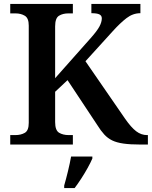

<svg xmlns="http://www.w3.org/2000/svg" viewBox="-20 -734 771 975"><path d="M32 0V-48H58Q86 -48 106 -59.5Q126 -71 126 -110V-604Q126 -642 106 -654Q86 -666 59 -666H32V-714H350V-666H327Q299 -666 279.5 -654Q260 -642 260 -600V-337L441 -541Q473 -577 485 -599.5Q497 -622 497 -641Q497 -655 484.5 -661Q472 -667 444 -667V-714H693V-667Q655 -667 622.5 -642Q590 -617 553 -576L414 -423L616 -130Q646 -87 671.5 -67.5Q697 -48 727 -48H731V0H693Q641 0 606.5 -5Q572 -10 549.5 -21Q527 -32 509.5 -51Q492 -70 474 -99L323 -327L260 -268V-114Q260 -72 280 -60Q300 -48 329 -48H350V0ZM306 208Q315 177 325 136Q335 95 341 61H449V71Q440 92 425 119Q410 146 392.5 173Q375 200 359 221H306Z"/></svg>

Font: Noto Serif Hentaigana SemiBold
Style: Regular
Weight: 600
Designer: Kazuhiro Yamada
Foundry: nipponia
Version: Version 1.000; ttfautohint (v1.8.4.7-5d5b)